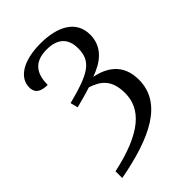

<svg xmlns="http://www.w3.org/2000/svg" viewBox="-252 -837 1109 1109"><g transform="rotate(-45 302.5 -282.0)"><path d="M75 105V160C352 108 545 18 545 -174C545 -309 452 -355 370 -372C453 -401 530 -453 530 -557C530 -673 427 -724 291 -724C145 -724 65 -667 65 -590C65 -539 103 -525 151 -525C151 -604 179 -674 291 -674C383 -674 425 -628 425 -550C425 -441 358 -406 170 -357L182 -311C224 -322 267 -333 309 -347C383 -323 434 -283 434 -175C434 -50 339 48 75 105Z"/></g></svg>

Font: Noto Serif
Style: Regular
Weight: 400
Designer: Monotype Design Team
Foundry: Monotype Imaging Inc.
Version: Version 2.015